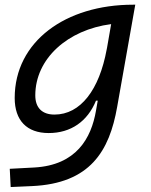

<svg xmlns="http://www.w3.org/2000/svg" viewBox="-20 -542 626 797"><path d="M24.4 234.4 112.3 230.5C354.5 219.7 434.1 85 466.3 -98.1L541.5 -522.5H532.2C252.4 -522.5 41 -370.1 41 -135.3C41 -42 91.3 10.3 182.1 10.3C274.4 10.3 343.3 -38.1 378.4 -124H385.7L378.4 -82.5C358.9 31.7 296.9 143.6 122.1 153.3L20.5 158.7ZM441.4 -441.9 424.3 -343.8 422.9 -336.9C392.1 -169.4 314.5 -66.4 206.1 -66.4C154.8 -66.4 126.5 -94.7 126.5 -146C126.5 -298.8 261.2 -418.5 441.4 -441.9Z"/></svg>

Font: Cascadia Mono NF SemiLight
Style: Italic
Weight: 350
Italic angle: -10°
Monospace: yes
Designer: Aaron Bell
Foundry: Saja Typeworks
Version: Version 2404.023